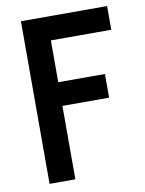

<svg xmlns="http://www.w3.org/2000/svg" viewBox="-81 -757 613 814"><g transform="rotate(-10 226.0 -350.0)"><path d="M66 -700H437V-598H177V-418H378V-316H177V0H66Z"/></g></svg>

Font: Cabin Condensed SemiBold
Style: Regular
Weight: 600
Width: 3
Designer: Pablo Impallari
Foundry: Pablo Impallari. http://www.impallari.com Igino Marini. http://www.ikern.com
Version: Version 2.001